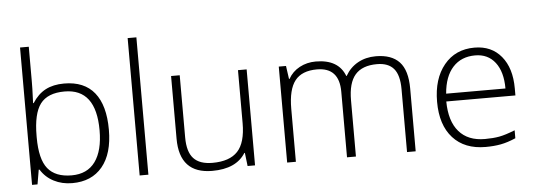

<svg xmlns="http://www.w3.org/2000/svg" viewBox="-50 -904 2943 1058"><g transform="rotate(-5 1421.5 -375.0)"><path d="M313 -541Q424.3 -541 480.7 -470.9Q537.1 -400.9 537.1 -266.1Q537.1 -133.8 477.8 -62Q418.5 9.8 311 9.8Q254.4 9.8 209 -13.7Q163.6 -37.1 137.2 -80.1H132.8L119.1 0H88.9V-759.8H137.2V-568.8Q137.2 -525.9 135.3 -489.7L133.8 -448.2H137.2Q167.5 -496.1 210.2 -518.6Q252.9 -541 313 -541ZM312 -497.1Q218.3 -497.1 177.7 -443.4Q137.2 -389.6 137.2 -266.1V-257.8Q137.2 -137.7 179.4 -85.4Q221.7 -33.2 311 -33.2Q397.9 -33.2 441.9 -94Q485.8 -154.8 485.8 -267.1Q485.8 -497.1 312 -497.1Z M732.4 0H684.1V-759.8H732.4Z M952.1 -530.8V-187Q952.1 -106.9 985.8 -70.6Q1019.5 -34.2 1090.3 -34.2Q1185.1 -34.2 1229.7 -82Q1274.4 -129.9 1274.4 -237.8V-530.8H1322.3V0H1281.2L1272.5 -73.2H1269.5Q1217.8 9.8 1085.4 9.8Q904.3 9.8 904.3 -184.1V-530.8Z M2163.1 0V-348.1Q2163.1 -425.8 2132.8 -461.4Q2102.5 -497.1 2040 -497.1Q1958.5 -497.1 1919.4 -452.1Q1880.4 -407.2 1880.4 -311V0H1831.1V-362.8Q1831.1 -497.1 1708 -497.1Q1624.5 -497.1 1586.4 -448.5Q1548.3 -399.9 1548.3 -293V0H1500V-530.8H1540L1550.3 -458H1553.2Q1575.2 -497.6 1615.7 -519.3Q1656.2 -541 1705.1 -541Q1830.6 -541 1866.2 -446.8H1868.2Q1894 -492.2 1937.7 -516.6Q1981.4 -541 2037.1 -541Q2124 -541 2167.5 -494.6Q2210.9 -448.2 2210.9 -347.2V0Z M2597.2 9.8Q2481.4 9.8 2416.7 -61.5Q2352.1 -132.8 2352.1 -261.2Q2352.1 -388.2 2414.6 -464.6Q2477.1 -541 2583 -541Q2676.8 -541 2731 -475.6Q2785.2 -410.2 2785.2 -297.9V-258.8H2402.8Q2403.8 -149.4 2453.9 -91.8Q2503.9 -34.2 2597.2 -34.2Q2642.6 -34.2 2677 -40.5Q2711.4 -46.9 2764.2 -67.9V-23.9Q2719.2 -4.4 2681.2 2.7Q2643.1 9.8 2597.2 9.8ZM2583 -498Q2506.3 -498 2460 -447.5Q2413.6 -397 2405.8 -301.8H2733.9Q2733.9 -394 2693.8 -446Q2653.8 -498 2583 -498Z"/></g></svg>

Font: TypoPRO Open Sans
Style: Regular
Weight: 300
Foundry: Ascender Corporation
Version: Version 1.10